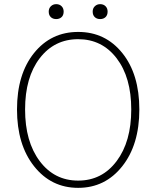

<svg xmlns="http://www.w3.org/2000/svg" viewBox="-20 -893 754 926"><path d="M569.5 -91Q487 13 357 13Q227 13 144.5 -91Q62 -195 62 -365Q62 -535 144 -637Q226 -739 357 -739Q488 -739 570 -637Q652 -535 652 -365Q652 -195 569.5 -91ZM171.5 -116Q242 -22 357 -22Q472 -22 542.5 -116Q613 -210 613 -365Q613 -520 542.5 -612Q472 -704 357 -704Q242 -704 171.5 -612Q101 -520 101 -365Q101 -210 171.5 -116ZM215 -837Q215 -853 225.5 -863Q236 -873 251 -873Q267 -873 277 -863Q287 -853 287 -837Q287 -820 277 -810.5Q267 -801 251 -801Q235 -801 225 -810.5Q215 -820 215 -837ZM427 -837Q427 -853 437.5 -863Q448 -873 463 -873Q479 -873 489 -863Q499 -853 499 -837Q499 -820 489 -810.5Q479 -801 463 -801Q447 -801 437 -810.5Q427 -820 427 -837Z"/></svg>

Font: Noto Sans Korean Thin
Style: Regular
Weight: 250
Designer: Ryoko NISHIZUKA  (kana & ideographs); Paul D. Hunt (Latin, Greek & Cyrillic); Wenlong ZHANG  (bopomofo); Sandoll Communi
Foundry: Adobe Systems Incorporated
Version: Version 1.0001;PS 1;hotconv 1.0.78;makeotf.lib2.5.61930